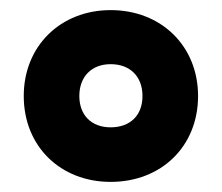

<svg xmlns="http://www.w3.org/2000/svg" viewBox="-20 -744 439 380"><path d="M199 -384C299 -384 372 -454 372 -554C372 -653 299 -724 199 -724C100 -724 27 -653 27 -554C27 -454 100 -384 199 -384ZM199 -492C161 -492 137 -516 137 -554C137 -592 161 -617 199 -617C238 -617 262 -592 262 -554C262 -516 238 -492 199 -492Z"/></svg>

Font: Noto Sans Thai Looped SemiCondensed Black
Style: Regular
Weight: 900
Width: 4
Designer: Sasikarn Vongin, Ben Mitchell
Foundry: The Fontpad Ltd
Version: Version 1.001